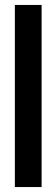

<svg xmlns="http://www.w3.org/2000/svg" viewBox="-20 -755 228 775"><path d="M40 0V-735H148V0Z"/></svg>

Font: League Gothic
Style: Regular
Weight: 400
Designer: The League of Moveable Type
Version: Version 2.001